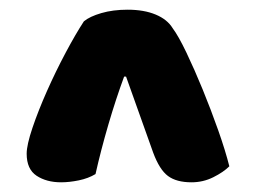

<svg xmlns="http://www.w3.org/2000/svg" viewBox="-20 -706 528 396"><path d="M153 -662Q165 -672 189 -679Q213 -686 243 -686Q277 -686 301 -676Q325 -666 336 -648Q348 -632 364.5 -597.5Q381 -563 398 -521.5Q415 -480 430 -437.5Q445 -395 453 -363Q441 -351 420 -340.5Q399 -330 375 -330Q344 -330 326.5 -343Q309 -356 296 -391L240 -548H236Q219 -502 203.5 -449Q188 -396 177 -347Q162 -338 142.5 -334Q123 -330 106 -330Q76 -330 55.5 -343.5Q35 -357 35 -389Q35 -407 47 -442.5Q59 -478 77 -518.5Q95 -559 115.5 -597.5Q136 -636 153 -662Z"/></svg>

Font: Baloo Tamma
Style: Regular
Weight: 400
Designer: Divya Kowshik and Ek Type
Foundry: Ek Type
Version: Version 1.443;PS 1.000;hotconv 16.6.51;makeotf.lib2.5.65220;